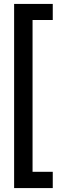

<svg xmlns="http://www.w3.org/2000/svg" viewBox="-20 -816 322 979"><path d="M52 143V-796H249V-714H146V60H249V143Z"/></svg>

Font: DM Sans 9pt 36pt Medium
Style: Regular
Weight: 500
Version: Version 4.004;gftools[0.9.30]